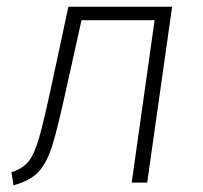

<svg xmlns="http://www.w3.org/2000/svg" viewBox="-20 -542 603 570"><path d="M417 0H371L439 -482H222L180 -293Q152 -164 135.5 -111Q119 -58 94 -31.5Q69 -5 20 8L14 -31Q47 -41 64.5 -62.5Q82 -84 96 -132.5Q110 -181 135 -298L183 -522H491Z"/></svg>

Font: Fira Sans ExtraLight
Style: Italic
Weight: 275
Italic angle: -8°
Designer: Carrois Corporate & Edenspiekermann AG
Foundry: Carrois Corporate GbR & Edenspiekermann AG
Version: Version 4.203